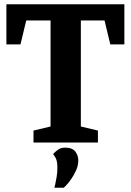

<svg xmlns="http://www.w3.org/2000/svg" viewBox="-20 -668 613 900"><path d="M137 0V-56L217 -75V-572H103L76 -460H10V-648H563V-460H497L470 -572H359V-75L439 -56V0ZM235 212Q235 212 238.5 197.5Q242 183 245.5 161.5Q249 140 249 118Q249 84 239 69Q229 54 229 54Q240 42 253 33Q266 24 285 24Q319 24 333 42.5Q347 61 347 83Q347 108 336.5 131Q326 154 313 172.5Q300 191 289.5 201.5Q279 212 279 212Z"/></svg>

Font: Faustina VF Beta
Style: Regular
Weight: 400
Designer: Alfonso Garcia
Foundry: Omnibus-Type
Version: Version 1.006